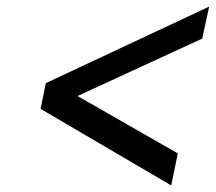

<svg xmlns="http://www.w3.org/2000/svg" viewBox="-20 -647 654 582"><path d="M499 -85 519 -182 215 -356 593 -530 614 -627 119 -395 103 -317Z"/></svg>

Font: League Gothic
Style: Italic
Weight: 400
Designer: The League of Moveable Type
Version: Version 1.600; ttfautohint (v1.8.3)